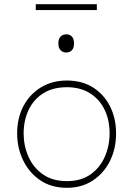

<svg xmlns="http://www.w3.org/2000/svg" viewBox="-20 -889 637 918"><path d="M300 9Q225.5 9 172.2 -27.2Q119 -63.5 90.5 -122.8Q62 -182 62 -251Q62 -325 92.2 -382Q122.5 -439 176.2 -471.5Q230 -504 300 -504Q372 -504 424.8 -470.8Q477.5 -437.5 506.2 -380.2Q535 -323 535 -251Q535 -178.5 505.8 -119.5Q476.5 -60.5 423.5 -25.8Q370.5 9 300 9ZM300 -23Q368.5 -23 413.8 -55.8Q459 -88.5 481.5 -140.5Q504 -192.5 504 -251Q504 -316.5 479.2 -366.2Q454.5 -416 408.8 -444Q363 -472 300 -472Q232.5 -472 186.2 -442.5Q140 -413 116.5 -362.8Q93 -312.5 93 -251Q93 -192.5 115.8 -140.5Q138.5 -88.5 184.5 -55.8Q230.5 -23 300 -23ZM296 -638Q280.5 -638 269.8 -649Q259 -660 259 -681Q259 -703.5 269.8 -714.2Q280.5 -725 297 -725Q313.5 -725 323.8 -714Q334 -703 334 -681Q334 -660 323.8 -649Q313.5 -638 296 -638ZM151 -841V-869H443V-841Z"/></svg>

Font: Heraclito Thin
Style: Regular
Weight: 100
Designer: Kostas Bartsokas (font) & Cristiano Sobral (main changes)
Foundry: Kostas Bartsokas (font) & Cristiano Sobral (main changes)
Version: Version 1.00;July 8, 2020;FontCreator 13.0.0.2655 64-bit